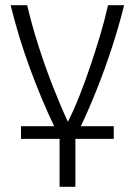

<svg xmlns="http://www.w3.org/2000/svg" viewBox="-20 -536 520 741"><path d="M210 185V0H61V-49H189Q141 -149 96.5 -269.5Q52 -390 21 -516H85Q102 -442 128 -360.5Q154 -279 184 -202.5Q214 -126 242 -66Q264 -109 286 -164.5Q308 -220 328.5 -280.5Q349 -341 367 -401.5Q385 -462 397 -516H459Q439 -435 412 -352.5Q385 -270 354 -192Q323 -114 292 -49H419V0H271V185Z"/></svg>

Font: Ubuntu Sans Light
Style: Regular
Weight: 300
Designer: Dalton Maag Ltd
Foundry: Dalton Maag Ltd
Version: Version 1.006; ttfautohint (v1.8.4.7-5d5b)